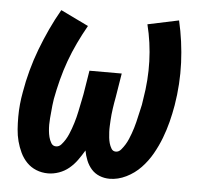

<svg xmlns="http://www.w3.org/2000/svg" viewBox="-44 -585 689 640"><g transform="rotate(5 300.0 -265.0)"><path d="M139 8Q118 8 99.5 0.5Q81 -7 67.5 -21Q54 -35 45.5 -53Q37 -71 32 -90Q27 -109 25.5 -129.5Q24 -150 24 -171Q24 -192 26 -213Q28 -234 32 -255Q38 -291 48 -328Q58 -365 71.5 -400.5Q85 -436 101 -470.5Q117 -505 136 -538L229 -493Q212 -463 197.5 -432.5Q183 -402 171.5 -370.5Q160 -339 151.5 -306Q143 -273 137 -241Q135 -230 134 -219Q133 -208 132 -197.5Q131 -187 130 -176Q129 -165 129 -154.5Q129 -144 130 -133.5Q131 -123 133.5 -113Q136 -103 141.5 -93.5Q147 -84 158 -84Q168 -84 175.5 -92.5Q183 -101 188.5 -110Q194 -119 198 -128.5Q202 -138 205.5 -147.5Q209 -157 212 -167Q215 -177 217.5 -186.5Q220 -196 222 -206Q224 -216 226 -225.5Q228 -235 230 -245Q232 -255 234 -265L247 -345H355L342 -265Q340 -255 338.5 -245.5Q337 -236 335.5 -226Q334 -216 333 -206Q332 -196 331.5 -186.5Q331 -177 330.5 -167Q330 -157 330.5 -147.5Q331 -138 332 -128.5Q333 -119 335.5 -110Q338 -101 343 -92.5Q348 -84 358 -84Q368 -84 375.5 -93Q383 -102 388.5 -111Q394 -120 398 -129.5Q402 -139 405.5 -148.5Q409 -158 412 -168Q415 -178 417.5 -188Q420 -198 422 -207.5Q424 -217 426.5 -227Q429 -237 431 -247Q433 -257 434 -267Q445 -331 443 -393.5Q441 -456 426 -516L530 -538Q546 -469 549 -398Q552 -327 540 -255Q535 -226 528 -198.5Q521 -171 510.5 -143.5Q500 -116 485 -89.5Q470 -63 449 -41Q428 -19 400.5 -5.5Q373 8 345 8Q327 8 311 1.5Q295 -5 284 -17.5Q273 -30 266.5 -46Q260 -62 257 -79Q247 -62 235.5 -46Q224 -30 209 -17.5Q194 -5 175.5 1.5Q157 8 139 8Z"/></g></svg>

Font: Iosevka Slab SmBdExObl
Style: Regular
Weight: 600
Width: 7
Italic angle: -9°
Monospace: yes
Designer: Belleve Invis
Foundry: Belleve Invis
Version: Version 11.1.0; ttfautohint (v1.8.3)